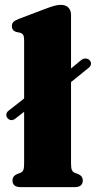

<svg xmlns="http://www.w3.org/2000/svg" viewBox="-20 -772 395 792"><path d="M11 -284.5Q5 -292.5 6.2 -301Q7.5 -309.5 15.5 -315.5L136 -410L210.5 -438L316 -525Q324 -531 334 -530.5Q344 -530 350 -523Q356.5 -515.5 355.2 -507.2Q354 -499 346 -492.5L230.5 -399L156 -370L43 -282.5Q25.5 -269.5 11 -284.5ZM273 -711V-97.5Q273 -78.5 276.5 -70.8Q280 -63 287.5 -59.5L301 -54.5Q312 -50 316.8 -43.2Q321.5 -36.5 321.5 -27Q321.5 -14.5 313.2 -7.2Q305 0 286.5 0H66Q48 0 39.8 -7.2Q31.5 -14.5 31.5 -27Q31.5 -36.5 36.2 -43.2Q41 -50 52 -54.5L65 -59.5Q73 -63 76.2 -70.8Q79.5 -78.5 79.5 -97.5V-607Q79.5 -622 75.5 -628.2Q71.5 -634.5 63 -637L48 -640Q38 -643 33.5 -649Q29 -655 29 -664Q29 -675 35 -681.2Q41 -687.5 57.5 -694L165.5 -735Q190.5 -744.5 204.8 -748.2Q219 -752 230 -752Q251.5 -752 262.2 -740.5Q273 -729 273 -711Z"/></svg>

Font: Fraunces ExtraBold
Style: Regular
Weight: 800
Version: Version 1.000;[b76b70a41]